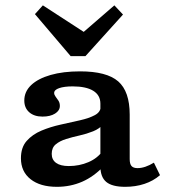

<svg xmlns="http://www.w3.org/2000/svg" viewBox="-20 -700 654 731"><path d="M362.2 -208.2V-305.4Q362.2 -337.6 334.9 -354.4Q307.6 -371.1 256.6 -371.1Q224.5 -371.1 205.3 -364.5Q186.2 -357.9 186.2 -346.1Q186.2 -339.2 191.6 -332.1Q197 -324.9 202.5 -316.7Q207.9 -308.4 207.9 -296.7Q207.9 -278.9 189.5 -267.5Q171.2 -256.1 141.9 -256.1Q110 -256.1 91.2 -272.7Q72.5 -289.3 72.5 -317.3Q72.5 -351.2 98.7 -376.1Q125 -400.9 172.7 -414.6Q220.5 -428.3 284.9 -428.3Q386.2 -428.3 430 -390.2Q473.8 -352 473.8 -263.5V-208.2ZM196.7 11.3Q133 11.3 96.4 -17.7Q59.7 -46.7 59.7 -97.4Q59.7 -138.8 81.6 -163.5Q103.5 -188.3 137.8 -202.7Q172.2 -217.1 211 -225.6Q249.7 -234.2 284.3 -242Q318.8 -249.7 341.2 -261.7Q363.5 -273.7 363.5 -295.1L373.6 -227.3Q358.9 -209.9 334.5 -200.1Q310.1 -190.3 282.8 -184.2Q255.5 -178.2 231.6 -170.7Q207.7 -163.3 192.3 -150.5Q176.9 -137.8 176.9 -114.2Q176.9 -91.8 193.6 -79.8Q210.2 -67.8 242 -67.8Q282.2 -67.8 317 -82.8Q351.9 -97.7 372.3 -127.1L375.7 -68.1Q337.4 -27.6 292.7 -8.1Q247.9 11.3 196.7 11.3ZM473.8 -94.4Q473.8 -75.9 480.7 -67.9Q487.7 -59.9 503.7 -59.9Q518.1 -59.9 533.7 -65.2Q549.3 -70.5 565.9 -80.7L589.2 -33.1Q563.7 -11.1 529.9 0.1Q496.1 11.3 456.4 11.3Q407.1 11.3 384.6 -7.3Q362.2 -26 362.2 -66.8V-208.2H473.8ZM415.4 -679.6 448.3 -644.6 305.4 -486.4H248.9L113 -646.2L143.2 -679.6L328.5 -559.3L263.7 -548.3Z"/></svg>

Font: Playfair 5pt SemiExpanded Light
Style: Regular
Weight: 300
Width: 6
Designer: Claus Eggers Sørensen
Foundry: Claus Eggers Sørensen
Version: Version 2.203